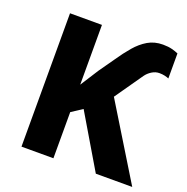

<svg xmlns="http://www.w3.org/2000/svg" viewBox="-129 -846 940 966"><g transform="rotate(20 340.5 -363.0)"><path d="M582 -726Q611 -726 631.5 -720.5Q652 -715 665 -709V-575Q656 -579 643 -582Q630 -585 614 -585Q593 -585 574 -573Q555 -561 543 -544L439 -395L681 0H486L317 -285L259 -247V0H88V-714H259V-394Q274 -417 290 -442.5Q306 -468 321 -491L378 -572Q407 -615 437 -650Q467 -685 502 -705.5Q537 -726 582 -726Z"/></g></svg>

Font: Noto Sans ExtraBold
Style: Regular
Weight: 800
Designer: Monotype Design Team
Foundry: Monotype Imaging Inc.
Version: Version 2.007